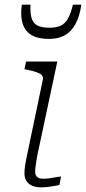

<svg xmlns="http://www.w3.org/2000/svg" viewBox="-20 -801 369 824"><path d="M191 -634Q229 -634 257 -649Q285 -664 303.5 -697Q322 -730 329 -781H293Q284 -743 271.5 -721Q259 -699 240 -690.5Q221 -682 193 -682Q157 -682 139 -692.5Q121 -703 115 -725Q109 -747 111 -781H74Q72 -770 71.5 -761Q71 -752 71 -744Q71 -709 83.5 -684Q96 -659 122.5 -646.5Q149 -634 191 -634ZM155 3Q135 3 119 -3.5Q103 -10 94 -23.5Q85 -37 85 -57Q85 -73 88 -92.5Q91 -112 96.5 -137Q102 -162 108 -192L164 -460Q166 -472 159 -479Q152 -486 136 -491.5Q120 -497 95 -502L85 -504L92 -537H226L148 -171Q142 -146 138.5 -125.5Q135 -105 133 -90Q131 -75 131 -64Q131 -48 140 -41Q149 -34 164 -34Q180 -34 194 -36Q208 -38 220.5 -40.5Q233 -43 242 -43L235 -7Q225 -5 211.5 -2.5Q198 0 184 1.5Q170 3 155 3Z"/></svg>

Font: Roboto Serif Thin
Style: Italic
Weight: 250
Italic angle: -10°
Version: Version 1.007